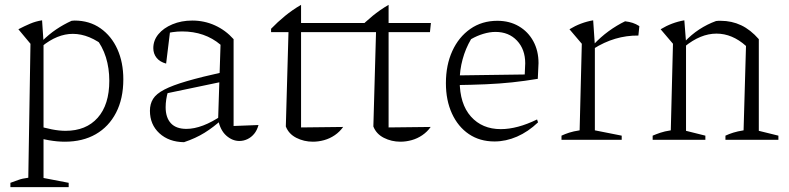

<svg xmlns="http://www.w3.org/2000/svg" viewBox="-20 -578 3263 794"><path d="M248 8Q217 8 182.5 2Q148 -4 112 -16L128 -60Q164 -49 194.5 -43Q225 -37 251 -37Q336 -37 384 -91Q432 -145 432 -244Q432 -296 418 -341Q404 -386 374 -424L419 -381Q350 -438 281 -438Q217 -438 153 -386V-407Q182 -436 212.5 -456.5Q243 -477 276 -492Q279 -492 282.5 -492.5Q286 -493 288 -493Q350 -493 395.5 -461Q441 -429 465.5 -374.5Q490 -320 490 -250Q490 -170 460 -112Q430 -54 376 -23Q322 8 248 8ZM23 196V178Q38 173 55 166.5Q72 160 97 157L106 -397L56 -457Q81 -470 104.5 -480Q128 -490 154 -494L160 -404V158L264 178V196Z M970 5Q941 5 916 -17Q891 -39 882 -83L892 -393Q827 -448 733 -448Q713 -448 693 -445Q673 -442 654 -437L684 -454L667 -315Q641 -322 627.5 -339Q614 -356 614 -379Q614 -411 635 -436.5Q656 -462 693 -477.5Q730 -493 775 -493Q825 -493 869 -473Q913 -453 946 -416V-57L1049 -61Q1043 -39 1031 -24.5Q1019 -10 1003 -2.5Q987 5 970 5ZM741 10Q678 9 639 -27Q600 -63 600 -120Q600 -148 613 -169Q626 -190 659.5 -207.5Q693 -225 753 -242.5Q813 -260 908 -281V-242L655 -189L675 -200Q670 -184 667.5 -167Q665 -150 665 -135Q665 -92 686.5 -68.5Q708 -45 751 -45Q783 -45 820 -59Q857 -73 898 -101V-84Q863 -52 826 -29Q789 -6 741 10Z M1225 -558V-483H1548L1545 -445H1225V-51L1399 -53Q1385 -33 1364.5 -19Q1344 -5 1320.5 1.5Q1297 8 1274 8Q1237 8 1205.5 -8Q1174 -24 1162 -55L1173 -445H1101V-459Q1128 -487 1158.5 -512Q1189 -537 1225 -558Z M1587 -558V-483H1762L1758 -445H1587V-51L1761 -53Q1747 -33 1726.5 -19Q1706 -5 1682.5 1.5Q1659 8 1636 8Q1599 8 1567.5 -8Q1536 -24 1524 -55L1535 -445H1463V-459Q1490 -487 1520.5 -512Q1551 -537 1587 -558Z M2025 7Q1964 7 1919 -23.5Q1874 -54 1849 -108.5Q1824 -163 1824 -234Q1824 -309 1850.5 -367Q1877 -425 1925 -458.5Q1973 -492 2037 -492Q2087 -492 2125.5 -469.5Q2164 -447 2185.5 -407.5Q2207 -368 2207 -317L2204 -252Q2150 -243 2098.5 -237.5Q2047 -232 1989 -229.5Q1931 -227 1857 -226V-266L2150 -270L2152 -316Q2152 -374 2118 -410Q2084 -446 2029 -446Q2005 -446 1978.5 -438Q1952 -430 1928 -416Q1905 -377 1893 -332.5Q1881 -288 1881 -244Q1881 -148 1927.5 -96Q1974 -44 2051 -44Q2119 -44 2201 -84L2205 -72Q2164 -33 2118 -13Q2072 7 2025 7Z M2620 -431Q2522 -432 2434 -376V-393Q2464 -425 2497 -449Q2530 -473 2565 -490Q2582 -488 2596 -483.5Q2610 -479 2624 -470ZM2302 0V-17Q2317 -24 2334 -29.5Q2351 -35 2377 -39L2386 -397L2335 -457Q2381 -485 2433 -494L2440 -391V-39L2551 -17V0Z M2679 0V-17Q2693 -23 2710.5 -29Q2728 -35 2754 -39L2763 -397L2712 -457Q2758 -485 2810 -494L2817 -404V-37L2897 -17V0ZM2980 0V-17Q2995 -24 3012.5 -29.5Q3030 -35 3055 -39L3065 -388L3118 -416V-37L3199 -17V0ZM2811 -385 2810 -404Q2839 -435 2872 -456.5Q2905 -478 2941 -491Q2946 -492 2951 -492Q2956 -492 2960 -492Q3006 -492 3045 -473.5Q3084 -455 3118 -416L3065 -388Q3008 -439 2943 -439Q2877 -439 2811 -385Z"/></svg>

Font: Piazzolla Thin ExtraLight
Style: Regular
Weight: 250
Version: Version 2.005